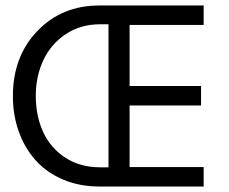

<svg xmlns="http://www.w3.org/2000/svg" viewBox="-20 -680 834 700"><path d="M342 0Q271 0 212 -24.5Q153 -49 112.5 -92.8Q72 -136.5 49.5 -197.5Q27 -258.5 27 -330Q27 -474 116.2 -567Q205.5 -660 342 -660H722.5V-589H452.5V-366.5H713V-295.5H452.5V-71H722.5V0ZM345.5 -70H375.5V-591.5H345.5Q274.5 -591.5 220.5 -556Q166.5 -520.5 138.5 -461.5Q110.5 -402.5 110.5 -330.5Q110.5 -257.5 137.2 -199Q164 -140.5 218 -105.2Q272 -70 345.5 -70Z"/></svg>

Font: League Spartan
Style: Regular
Weight: 350
Foundry: The League of Moveable Type
Version: Version 2.002